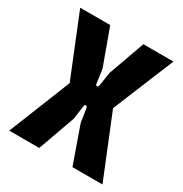

<svg xmlns="http://www.w3.org/2000/svg" viewBox="-164 -824 901 947"><g transform="rotate(30 286.5 -350.0)"><path d="M21 0H192L267 -210L278 -288C280 -301 292 -301 295 -288L307 -210L381 0H552L409 -352L552 -700H381L307 -494L295 -415C292 -403 279 -403 278 -415L267 -494L192 -700H21L162 -352Z"/></g></svg>

Font: Finlandica
Style: Bold
Weight: 700
Designer: Niklas Ekholm, Juho Hiilivirta, Jaakko Suomalainen
Foundry: Helsinki Type Studio
Version: Version 2.000;Glyphs 3.2 (3202)